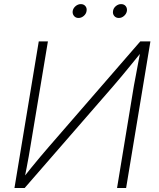

<svg xmlns="http://www.w3.org/2000/svg" viewBox="-20 -933 787 953"><path d="M606 0H561L644.5 -506.8Q648.9 -529.8 654.1 -557.6Q659.2 -585.4 665.3 -617.7Q671.4 -649.9 678.2 -685.5L688 -682.1Q658.7 -646 633.5 -615Q608.4 -584 585.9 -557.1Q563.5 -530.3 542 -505.4L102.5 0H51.8L172.4 -727.5H217.8L131.3 -208Q127.4 -184.1 122.6 -156.5Q117.7 -128.9 112.1 -99.9Q106.4 -70.8 100.6 -42L90.8 -44.9Q113.8 -74.2 136.5 -102.1Q159.2 -129.9 180.9 -155.8Q202.6 -181.6 222.2 -204.1L676.3 -727.5H726.6ZM569.8 -843.8Q555.2 -843.8 546.9 -854Q538.6 -864.3 541 -878.4Q543 -892.6 554.9 -902.6Q566.9 -912.6 581.1 -912.6Q595.7 -912.6 603.8 -902.8Q611.8 -893.1 609.9 -878.4Q607.4 -864.3 595.7 -854Q584 -843.8 569.8 -843.8ZM369.6 -843.8Q355.5 -843.8 347.2 -854Q338.9 -864.3 340.8 -878.4Q343.3 -892.6 355.2 -902.6Q367.2 -912.6 381.3 -912.6Q395.5 -912.6 403.8 -902.8Q412.1 -893.1 409.7 -878.4Q407.7 -864.3 395.8 -854Q383.8 -843.8 369.6 -843.8Z"/></svg>

Font: Inter 20pt ExtraLight
Style: Italic
Weight: 250
Italic angle: -9.3988°
Version: Version 4.001;git-66647c0bb